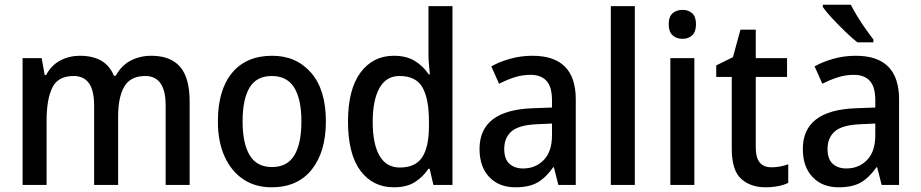

<svg xmlns="http://www.w3.org/2000/svg" viewBox="-20 -786 3914 816"><path d="M623 -549Q705 -549 745.5 -502Q786 -455 786 -354V0H684V-338Q684 -463 597 -463Q535 -463 508.5 -418.5Q482 -374 482 -290V0H380V-339Q380 -463 293 -463Q226 -463 202 -413Q178 -363 178 -273V0H76V-539H157L170 -467H176Q198 -509 236.5 -529Q275 -549 319 -549Q430 -549 464 -464H472Q496 -508 535.5 -528.5Q575 -549 623 -549Z M1365 -270Q1365 -141 1305 -65.5Q1245 10 1134 10Q1065 10 1014 -24Q963 -58 934.5 -121Q906 -184 906 -270Q906 -403 966 -476Q1026 -549 1137 -549Q1239 -549 1302 -477Q1365 -405 1365 -270ZM1011 -270Q1011 -177 1041 -126.5Q1071 -76 1136 -76Q1201 -76 1231 -126Q1261 -176 1261 -270Q1261 -364 1230.5 -413.5Q1200 -463 1135 -463Q1070 -463 1040.5 -413.5Q1011 -364 1011 -270Z M1654 10Q1564 10 1511.5 -61Q1459 -132 1459 -269Q1459 -406 1512 -477.5Q1565 -549 1654 -549Q1707 -549 1743 -527Q1779 -505 1802 -470H1807Q1805 -488 1803 -512Q1801 -536 1801 -555V-760H1903V0H1822L1806 -69H1801Q1778 -34 1743 -12Q1708 10 1654 10ZM1679 -74Q1746 -74 1774.5 -118Q1803 -162 1803 -250V-271Q1803 -366 1775.5 -414.5Q1748 -463 1678 -463Q1621 -463 1592.5 -411.5Q1564 -360 1564 -268Q1564 -174 1593 -124Q1622 -74 1679 -74Z M2243 -549Q2427 -549 2427 -364V0H2353L2334 -75H2331Q2300 -31 2264.5 -10.5Q2229 10 2170 10Q2101 10 2059.5 -33.5Q2018 -77 2018 -153Q2018 -318 2244 -326L2326 -329V-360Q2326 -417 2302.5 -442.5Q2279 -468 2235 -468Q2200 -468 2167 -457.5Q2134 -447 2101 -430L2068 -504Q2104 -524 2149 -536.5Q2194 -549 2243 -549ZM2263 -258Q2186 -255 2154.5 -228Q2123 -201 2123 -153Q2123 -110 2145 -90Q2167 -70 2203 -70Q2256 -70 2291 -106Q2326 -142 2326 -211V-261Z M2678 0H2576V-760H2678Z M2881 -744Q2906 -744 2922 -729.5Q2938 -715 2938 -683Q2938 -651 2922 -636Q2906 -621 2881 -621Q2855 -621 2838.5 -636Q2822 -651 2822 -683Q2822 -715 2838.5 -729.5Q2855 -744 2881 -744ZM2931 -539V0H2829V-539Z M3259 -75Q3277 -75 3296 -78.5Q3315 -82 3330 -88V-9Q3313 0 3287 5Q3261 10 3233 10Q3170 10 3130 -26Q3090 -62 3090 -154V-459H3024V-508L3095 -543L3127 -660H3192V-539H3325V-459H3192V-157Q3192 -75 3259 -75Z M3617 -549Q3801 -549 3801 -364V0H3727L3708 -75H3705Q3674 -31 3638.5 -10.5Q3603 10 3544 10Q3475 10 3433.5 -33.5Q3392 -77 3392 -153Q3392 -318 3618 -326L3700 -329V-360Q3700 -417 3676.5 -442.5Q3653 -468 3609 -468Q3574 -468 3541 -457.5Q3508 -447 3475 -430L3442 -504Q3478 -524 3523 -536.5Q3568 -549 3617 -549ZM3637 -258Q3560 -255 3528.5 -228Q3497 -201 3497 -153Q3497 -110 3519 -90Q3541 -70 3577 -70Q3630 -70 3665 -106Q3700 -142 3700 -211V-261ZM3596 -766Q3607 -744 3624 -716Q3641 -688 3659.5 -662Q3678 -636 3692 -618V-606H3624Q3602 -623 3572.5 -651.5Q3543 -680 3516.5 -708.5Q3490 -737 3477 -756V-766Z"/></svg>

Font: Noto Sans Gujarati UI SemiCondensed Medium
Style: Regular
Weight: 500
Width: 4
Designer: Jelle Bosma - Monotype Design Team, Universal Thirst
Foundry: Monotype Imaging Inc.
Version: Version 2.106; ttfautohint (v1.8.4.7-5d5b)